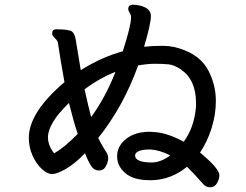

<svg xmlns="http://www.w3.org/2000/svg" viewBox="-20 -776 1040 813"><path d="M476 -113V-119Q478 -160 515.5 -189Q553 -218 614 -218H615L631 -217Q688 -214 758 -176Q803 -237 810 -325V-341Q810 -438 746 -482Q718 -501 694 -503.5Q670 -506 637.5 -506Q605 -506 565 -499Q502 -324 396 -192Q409 -165 418.5 -150.5Q428 -136 433 -127Q438 -118 438 -104.5Q438 -91 428.5 -72.5Q419 -54 399 -54Q379 -54 366.5 -72.5Q354 -91 340 -127Q296 -82 258.5 -60.5Q221 -39 200.5 -39Q180 -39 156.5 -61Q133 -83 117.5 -118Q102 -153 102 -192Q102 -300 253 -428Q234 -533 226 -590Q225 -603 213 -614Q201 -625 201 -633V-635Q201 -652 218 -652Q274 -652 286 -641.5Q298 -631 302 -600L322 -479Q410 -534 500 -559Q535 -668 535 -702Q535 -713 529 -722Q523 -731 523 -738Q523 -756 544 -756Q556 -756 570 -753Q619 -742 619 -708.5Q619 -675 590 -578Q624 -582 670 -582Q716 -582 762 -563Q844 -531 873 -454Q894 -405 894 -347.5Q894 -290 875.5 -232Q857 -174 827 -130Q909 -62 909 -34Q909 -18 899 -0.5Q889 17 870 17Q851 17 839 2Q797 -46 772 -70Q705 -15 623 -13H614Q545 -13 510.5 -43Q476 -73 476 -113ZM469 -472Q401 -445 338 -398Q354 -326 366 -280Q428 -366 469 -472ZM210 -127Q256 -154 309 -209Q290 -267 272 -340Q183 -254 183 -194Q183 -164 203 -135Q207 -129 210 -127ZM552 -118Q552 -88 624 -88Q662 -89 701 -118Q655 -141 617 -143H612Q583 -143 567.5 -136Q552 -129 552 -118Z"/></svg>

Font: LXGW ZhenKai
Style: Regular
Weight: 400
Designer: LXGW / Fontworks Inc.
Foundry: LXGW / Fontworks Inc.
Version: Version 0.800;June 8, 2025